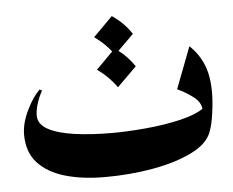

<svg xmlns="http://www.w3.org/2000/svg" viewBox="-41 -498 669 552"><g transform="rotate(-5 294.0 -222.5)"><path d="M82 -256.3Q71.3 -236.8 65.9 -218.5Q60.5 -200.2 60.5 -186Q60.5 -160.6 88.6 -145.5Q116.7 -130.4 164.8 -123.8Q212.9 -117.2 272 -117.2Q317.4 -117.2 370.8 -122.1Q424.3 -127 470.7 -137.9Q517.1 -148.9 541.5 -167L537.1 -158.7Q537.1 -181.6 515.9 -198Q494.6 -214.4 469.2 -226.1L515.1 -346.2Q540.5 -322.8 554.4 -290Q568.4 -257.3 568.4 -208Q568.4 -183.1 563.7 -148.9Q559.1 -114.7 550.8 -94.2Q538.1 -61.5 491.7 -38.8Q445.3 -16.1 379.2 -4.4Q313 7.3 240.7 7.3Q176.3 7.3 126.5 -7.1Q76.7 -21.5 48.1 -52.5Q19.5 -83.5 19.5 -134.3Q19.5 -167 37.4 -203.9Q55.2 -240.7 75.2 -259.8ZM300.3 -358.4Q334.5 -335.4 356.4 -302.2L300.3 -246.6Q278.3 -278.3 244.6 -302.2ZM300.3 -452.1Q334.5 -429.2 356.4 -396L300.3 -340.3Q278.3 -372.1 244.6 -396Z"/></g></svg>

Font: Lateef
Style: Bold
Weight: 700
Designer: SIL International
Foundry: SIL International
Version: Version 4.200